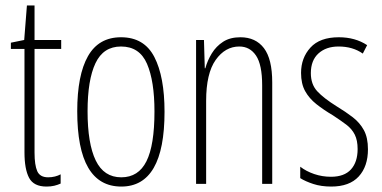

<svg xmlns="http://www.w3.org/2000/svg" viewBox="-20 -676 1406 706"><path d="M157 -24Q170 -24 182 -27Q194 -30 203 -35V-1Q192 4 179.5 7Q167 10 151 10Q104 10 87 -22Q70 -54 70 -116V-496H20V-519L69 -529L79 -656H107V-529H205V-496H107V-115Q107 -69 117 -46.5Q127 -24 157 -24Z M585 -265Q585 10 426 10Q264 10 264 -267Q264 -400 303.5 -469.5Q343 -539 425 -539Q510 -539 547.5 -466.5Q585 -394 585 -265ZM302 -267Q302 -148 332 -86Q362 -24 426 -24Q489 -24 518.5 -83Q548 -142 548 -266Q548 -378 520.5 -441.5Q493 -505 425 -505Q360 -505 331 -443.5Q302 -382 302 -267Z M864 -539Q920 -539 950.5 -499Q981 -459 981 -373V0H944V-362Q944 -438 921.5 -471.5Q899 -505 860 -505Q808 -505 773 -455.5Q738 -406 738 -305V0H701V-529H730L733 -425H735Q743 -454 759 -480Q775 -506 800.5 -522.5Q826 -539 864 -539Z M1333 -127Q1333 -64 1299 -27Q1265 10 1198 10Q1161 10 1132 0.5Q1103 -9 1084 -21V-63Q1106 -46 1135.5 -36Q1165 -26 1197 -26Q1246 -26 1270.5 -53Q1295 -80 1295 -128Q1295 -160 1284.5 -181Q1274 -202 1253.5 -217.5Q1233 -233 1204 -252Q1170 -272 1143.5 -293Q1117 -314 1102 -341Q1087 -368 1087 -408Q1087 -463 1121.5 -501Q1156 -539 1226 -539Q1286 -539 1330 -510L1314 -479Q1277 -505 1225 -505Q1179 -505 1151 -479.5Q1123 -454 1123 -407Q1123 -366 1146.5 -340.5Q1170 -315 1218 -285Q1251 -265 1277 -245Q1303 -225 1318 -197.5Q1333 -170 1333 -127Z"/></svg>

Font: Noto Sans Lao ExtraCondensed ExtraLight
Style: Regular
Weight: 200
Width: 2
Designer: Monotype Design Team
Foundry: Monotype Imaging Inc.
Version: Version 2.003; ttfautohint (v1.8.4.7-5d5b)